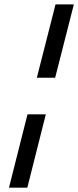

<svg xmlns="http://www.w3.org/2000/svg" viewBox="-20 -770 356 873"><path d="M230.8 -416.7H147.5L232.5 -750H315.8ZM104.2 83.3H20.8L105 -250H188.3Z"/></svg>

Font: Yulong
Style: Italic
Weight: 400
Italic angle: -14.25°
Designer: GGBotNet
Foundry: f0n7.com
Version: 1.00